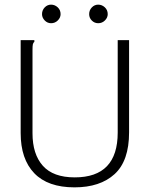

<svg xmlns="http://www.w3.org/2000/svg" viewBox="-20 -796 640 827"><path d="M301 11Q186 11 127.5 -50Q69 -111 69 -223V-623H128V-616Q123 -612 121.5 -605Q120 -598 120 -581V-222Q120 -132 164.5 -82Q209 -32 302 -32Q487 -32 487 -225V-623H536V-226Q536 -103 473.5 -46Q411 11 301 11ZM200 -696Q184 -696 172.5 -708Q161 -720 161 -735Q161 -752 172.5 -764Q184 -776 200 -776Q216 -776 228.5 -764.5Q241 -753 241 -735Q241 -720 229 -708Q217 -696 200 -696ZM403 -696Q387 -696 375.5 -707.5Q364 -719 364 -735Q364 -752 375.5 -764Q387 -776 403 -776Q419 -776 431.5 -764.5Q444 -753 444 -735Q444 -720 432 -708Q420 -696 403 -696Z"/></svg>

Font: Inconsolata Expanded Light
Style: Regular
Weight: 300
Width: 7
Monospace: yes
Designer: Raph Levien, Cyreal, Brenton Simpson
Foundry: Raph Levien, Cyreal, Google
Version: Version 3.001; ttfautohint (v1.8.2.53-6de2)